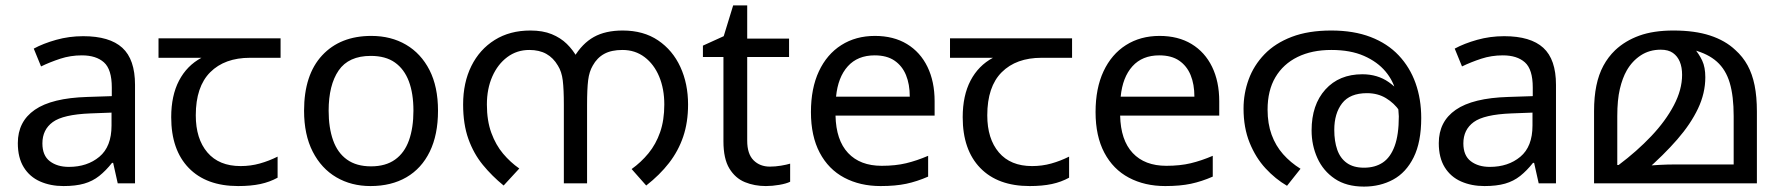

<svg xmlns="http://www.w3.org/2000/svg" viewBox="-20 -679 6586 711"><path d="M288 -545Q386 -545 433 -502Q480 -459 480 -365V0H416L399 -76H395Q372 -47 347.5 -27.5Q323 -8 291.5 1Q260 10 215 10Q167 10 128.5 -7Q90 -24 68 -59.5Q46 -95 46 -149Q46 -229 109 -272.5Q172 -316 303 -320L394 -323V-355Q394 -422 365 -448Q336 -474 283 -474Q241 -474 203 -461.5Q165 -449 132 -433L105 -499Q140 -518 188 -531.5Q236 -545 288 -545ZM314 -259Q214 -255 175.5 -227Q137 -199 137 -148Q137 -103 164.5 -82Q192 -61 235 -61Q303 -61 348 -98.5Q393 -136 393 -214V-262Z M862 10Q744 10 679 -57Q614 -124 614 -245Q614 -325 643 -380.5Q672 -436 726 -465H567V-537H1019V-465H906Q812 -465 758.5 -411.5Q705 -358 705 -252Q705 -165 748 -114.5Q791 -64 871 -64Q908 -64 942 -73.5Q976 -83 1008 -99V-21Q979 -5 944 2.5Q909 10 862 10Z M1602 -269Q1602 -180 1571.5 -117.5Q1541 -55 1485 -22.5Q1429 10 1352 10Q1281 10 1225.5 -22.5Q1170 -55 1138 -117.5Q1106 -180 1106 -269Q1106 -402 1173 -474Q1240 -546 1355 -546Q1428 -546 1483.5 -513.5Q1539 -481 1570.5 -419.5Q1602 -358 1602 -269ZM1197 -269Q1197 -206 1213.5 -159.5Q1230 -113 1265 -88Q1300 -63 1354 -63Q1408 -63 1443 -88Q1478 -113 1494.5 -159.5Q1511 -206 1511 -269Q1511 -333 1494 -378Q1477 -423 1442.5 -447.5Q1408 -472 1353 -472Q1271 -472 1234 -418Q1197 -364 1197 -269Z M1944 -566Q1990 -566 2023 -552.5Q2056 -539 2079 -516.5Q2102 -494 2118 -465L2105 -466Q2136 -518 2179 -542Q2222 -566 2286 -566Q2363 -566 2417 -529.5Q2471 -493 2499.5 -431Q2528 -369 2528 -292Q2528 -226 2510 -173Q2492 -120 2457.5 -75.5Q2423 -31 2373 8L2319 -53Q2354 -78 2381.5 -111.5Q2409 -145 2424.5 -189.5Q2440 -234 2440 -292Q2440 -350 2421 -395.5Q2402 -441 2367 -467.5Q2332 -494 2285 -494Q2244 -494 2217.5 -479.5Q2191 -465 2175 -436Q2162 -414 2158 -382Q2154 -350 2154 -291V0H2068V-291Q2068 -348 2064 -381Q2060 -414 2046 -436Q2029 -465 2003 -479.5Q1977 -494 1940 -494Q1894 -494 1858.5 -467.5Q1823 -441 1803 -395.5Q1783 -350 1783 -292Q1783 -232 1799.5 -187Q1816 -142 1843 -110Q1870 -78 1903 -55L1845 8Q1802 -27 1768 -68.5Q1734 -110 1714.5 -164.5Q1695 -219 1695 -292Q1695 -373 1725.5 -434.5Q1756 -496 1812 -531Q1868 -566 1944 -566Z M2831 -62Q2851 -62 2872 -65.5Q2893 -69 2906 -73V-6Q2892 1 2866 5.5Q2840 10 2816 10Q2774 10 2738.5 -4.5Q2703 -19 2681 -55Q2659 -91 2659 -156V-468H2583V-510L2660 -545L2695 -659H2747V-536H2902V-468H2747V-158Q2747 -109 2770.5 -85.5Q2794 -62 2831 -62Z M3220 -546Q3289 -546 3338.5 -516Q3388 -486 3414.5 -431.5Q3441 -377 3441 -304V-251H3074Q3076 -160 3120.5 -112.5Q3165 -65 3245 -65Q3296 -65 3335.5 -74.5Q3375 -84 3417 -102V-25Q3376 -7 3336 1.5Q3296 10 3241 10Q3165 10 3106.5 -21Q3048 -52 3015.5 -113.5Q2983 -175 2983 -264Q2983 -352 3012.5 -415Q3042 -478 3095.5 -512Q3149 -546 3220 -546ZM3219 -474Q3156 -474 3119.5 -433.5Q3083 -393 3076 -321H3349Q3349 -367 3335 -401Q3321 -435 3292.5 -454.5Q3264 -474 3219 -474Z M3793 10Q3675 10 3610 -57Q3545 -124 3545 -245Q3545 -325 3574 -380.5Q3603 -436 3657 -465H3498V-537H3950V-465H3837Q3743 -465 3689.5 -411.5Q3636 -358 3636 -252Q3636 -165 3679 -114.5Q3722 -64 3802 -64Q3839 -64 3873 -73.5Q3907 -83 3939 -99V-21Q3910 -5 3875 2.5Q3840 10 3793 10Z M4274 -546Q4343 -546 4392.5 -516Q4442 -486 4468.5 -431.5Q4495 -377 4495 -304V-251H4128Q4130 -160 4174.5 -112.5Q4219 -65 4299 -65Q4350 -65 4389.5 -74.5Q4429 -84 4471 -102V-25Q4430 -7 4390 1.5Q4350 10 4295 10Q4219 10 4160.5 -21Q4102 -52 4069.5 -113.5Q4037 -175 4037 -264Q4037 -352 4066.5 -415Q4096 -478 4149.5 -512Q4203 -546 4274 -546ZM4273 -474Q4210 -474 4173.5 -433.5Q4137 -393 4130 -321H4403Q4403 -367 4389 -401Q4375 -435 4346.5 -454.5Q4318 -474 4273 -474Z M4910 -566Q4993 -566 5055.5 -542Q5118 -518 5159.5 -474Q5201 -430 5222 -371Q5243 -312 5243 -242Q5243 -153 5215 -96.5Q5187 -40 5139 -14Q5091 12 5031 12Q4966 12 4923 -17Q4880 -46 4858.5 -93.5Q4837 -141 4837 -196Q4837 -291 4888 -347.5Q4939 -404 5025 -404Q5081 -404 5122.5 -375Q5164 -346 5188 -301Q5212 -256 5214 -206L5189 -209Q5182 -240 5162.5 -268.5Q5143 -297 5112.5 -315.5Q5082 -334 5042 -334Q4979 -334 4950 -296.5Q4921 -259 4921 -198Q4921 -156 4932 -124.5Q4943 -93 4967.5 -75.5Q4992 -58 5031 -58Q5072 -58 5100.5 -77Q5129 -96 5144.5 -138Q5160 -180 5160 -248Q5160 -250 5158.5 -270Q5157 -290 5153 -310Q5152 -315 5152 -323Q5152 -331 5150 -335Q5141 -378 5111 -414Q5081 -450 5031 -472Q4981 -494 4910 -494Q4838 -494 4785 -468Q4732 -442 4703 -393Q4674 -344 4674 -273Q4674 -221 4689 -180Q4704 -139 4731.5 -108Q4759 -77 4796 -54L4746 9Q4703 -16 4666.5 -55.5Q4630 -95 4607.5 -150.5Q4585 -206 4585 -277Q4585 -333 4604 -385Q4623 -437 4662.5 -478Q4702 -519 4763.5 -542.5Q4825 -566 4910 -566Z M5550 -545Q5648 -545 5695 -502Q5742 -459 5742 -365V0H5678L5661 -76H5657Q5634 -47 5609.5 -27.5Q5585 -8 5553.5 1Q5522 10 5477 10Q5429 10 5390.5 -7Q5352 -24 5330 -59.5Q5308 -95 5308 -149Q5308 -229 5371 -272.5Q5434 -316 5565 -320L5656 -323V-355Q5656 -422 5627 -448Q5598 -474 5545 -474Q5503 -474 5465 -461.5Q5427 -449 5394 -433L5367 -499Q5402 -518 5450 -531.5Q5498 -545 5550 -545ZM5576 -259Q5476 -255 5437.5 -227Q5399 -199 5399 -148Q5399 -103 5426.5 -82Q5454 -61 5497 -61Q5565 -61 5610 -98.5Q5655 -136 5655 -214V-262Z M6177 -566Q6256 -566 6312.5 -547.5Q6369 -529 6406 -494Q6434 -469 6451.5 -437Q6469 -405 6477.5 -363Q6486 -321 6486 -266V0H5883V-268Q5883 -320 5891.5 -361.5Q5900 -403 5917.5 -435.5Q5935 -468 5961 -493Q5998 -528 6050.5 -547Q6103 -566 6177 -566ZM6130 -495Q6088 -495 6056 -474Q6024 -453 6004 -418Q5988 -390 5978.5 -349.5Q5969 -309 5969 -249V-68H5974Q6042 -119 6095 -175Q6148 -231 6178.5 -289Q6209 -347 6209 -402Q6209 -430 6200.5 -450.5Q6192 -471 6175 -483Q6158 -495 6130 -495ZM6295 -393Q6295 -334 6268 -277Q6241 -220 6191 -162.5Q6141 -105 6072 -45L6070 -65Q6099 -67 6127 -68.5Q6155 -70 6183 -70H6400V-249Q6400 -323 6385.5 -372Q6371 -421 6338 -450.5Q6305 -480 6251 -494L6253 -501Q6272 -479 6283.5 -454.5Q6295 -430 6295 -393Z"/></svg>

Font: malayalam15
Style: Book
Weight: 400
Designer: Jelle Bosma - Monotype Design Team
Foundry: Monotype Imaging Inc.
Version: Version 2.003